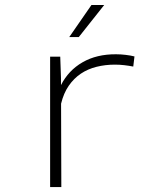

<svg xmlns="http://www.w3.org/2000/svg" viewBox="-20 -758 640 778"><path d="M450.2 -538.1Q371.6 -538.6 314.5 -505.6Q257.3 -472.7 227.1 -413.1V-441.9L224.1 -528.3H183.1V0H228.5L227.5 -337.9Q237.8 -380.4 258.5 -410.4Q279.3 -440.4 307.6 -459.5Q335.9 -478.5 371.3 -487.3Q406.7 -496.1 445.3 -496.1Q464.8 -496.1 483.6 -493.9Q502.4 -491.7 520 -488.3L524.9 -529.3Q509.8 -533.2 489.7 -535.6Q469.7 -538.1 450.2 -538.1ZM350.6 -737.8 260.7 -607.9H299.3L402.3 -737.8Z"/></svg>

Font: Roboto Mono ExtraLight
Style: Regular
Weight: 250
Monospace: yes
Designer: Google
Version: Version 3.000